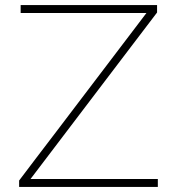

<svg xmlns="http://www.w3.org/2000/svg" viewBox="-20 -733 699 753"><path d="M55 0V-25Q85.5 -65.5 123.8 -115.8Q162 -166 201 -217Q240 -268 272 -310.5L568 -700L591 -682H368Q299 -682 221.8 -682Q144.5 -682 61 -682V-713H596V-684Q544.5 -616.5 495.2 -551.5Q446 -486.5 396 -421L80 -5L66 -31H270Q319 -31 378.8 -31Q438.5 -31 496.5 -31Q554.5 -31 599 -31V0Z"/></svg>

Font: Commissioner Thin Thin
Style: Regular
Weight: 250
Version: Version 1.000